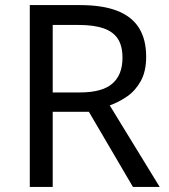

<svg xmlns="http://www.w3.org/2000/svg" viewBox="-20 -734 662 754"><path d="M294 -714Q383 -714 440.5 -691.5Q498 -669 526 -624Q554 -579 554 -511Q554 -454 533 -416Q512 -378 479.5 -355.5Q447 -333 411 -320L607 0H502L329 -295H187V0H97V-714ZM289 -636H187V-371H294Q381 -371 421 -405.5Q461 -440 461 -507Q461 -554 442.5 -582Q424 -610 386 -623Q348 -636 289 -636Z"/></svg>

Font: ltamil05
Style: Book
Weight: 400
Designer: Jelle Bosma - Monotype Design Team
Foundry: Monotype Imaging Inc.
Version: Version 2.003